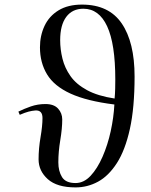

<svg xmlns="http://www.w3.org/2000/svg" viewBox="-20 -802 658 836"><path d="M309 14Q228 14 188 -22Q148 -58 148 -108Q148 -155 156.5 -204.5Q165 -254 165 -288Q165 -323 134 -321Q120 -320 104.5 -316Q89 -312 66 -302L60 -316Q84 -328 114 -338.5Q144 -349 178 -349Q215 -349 233 -329Q251 -309 251 -282Q251 -243 242.5 -192Q234 -141 234 -95Q234 -57 250 -31Q266 -5 309 -5Q345 -5 374.5 -36.5Q404 -68 426.5 -119.5Q449 -171 462 -230.5Q475 -290 478 -347Q358 -362 287 -394.5Q216 -427 185 -478Q154 -529 154 -596Q154 -647 174 -689.5Q194 -732 235 -757Q276 -782 337 -782Q454 -782 510 -700Q566 -618 566 -469Q566 -333 545.5 -240.5Q525 -148 489 -92Q453 -36 407 -11Q361 14 309 14ZM479 -373Q481 -393 481.5 -416Q482 -439 482 -456Q482 -611 446.5 -687.5Q411 -764 343 -764Q295 -764 268.5 -728.5Q242 -693 242 -627Q242 -587 252 -546.5Q262 -506 287 -470.5Q312 -435 359 -409.5Q406 -384 479 -373Z"/></svg>

Font: Literata 72pt
Style: Italic
Weight: 400
Italic angle: -2°
Designer: Latin by Veronika Burian and Jose Scaglione. Greek by Irene Vlachou. Cyrillic by Vera Evstafieva
Foundry: TypeTogether
Version: Version 3.002